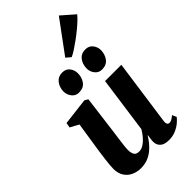

<svg xmlns="http://www.w3.org/2000/svg" viewBox="-316 -1128 1222 1222"><g transform="rotate(-45 295.0 -517.0)"><path d="M172.5 11Q140 11 111.2 -1.8Q82.5 -14.5 64.2 -40.8Q46 -67 45 -108.5Q45 -125 47 -146Q49 -167 51.8 -190.2Q54.5 -213.5 58 -237Q61.5 -260.5 64.5 -281.5L92.5 -463L34.5 -494.5L40.5 -528L223 -550L246 -536.5L214 -287Q211 -266 208 -243.2Q205 -220.5 202.2 -199.2Q199.5 -178 197.5 -161Q195.5 -144 195.5 -133.5Q195.5 -112 200 -98.5Q204.5 -85 214.2 -78.8Q224 -72.5 239.5 -72.5Q261 -72.5 281.5 -86Q302 -99.5 319.5 -120.2Q337 -141 350 -163.5L403 -543.5H549.5L487 -99.5Q484.5 -81.5 490.2 -73.2Q496 -65 505.5 -65Q514.5 -65 524.8 -70.2Q535 -75.5 551 -89L564 -59.5Q555.5 -47.5 536.2 -31Q517 -14.5 489 -2Q461 10.5 426.5 10.5Q387.5 10.5 368.2 -5Q349 -20.5 346.5 -46.5Q346 -50.5 346.2 -57.2Q346.5 -64 347.5 -72.5Q348.5 -81 349.8 -90.2Q351 -99.5 352 -107L350.5 -108Q337.5 -86 320.5 -65Q303.5 -44 281.8 -26.8Q260 -9.5 232.8 0.8Q205.5 11 172.5 11ZM233.5 -608.5Q205 -608.5 186.8 -631.5Q168.5 -654.5 168.5 -684Q169.5 -721.5 190.5 -748.2Q211.5 -775 248 -775Q282 -775 299 -752Q316 -729 316 -701.5Q316 -663.5 295.8 -636Q275.5 -608.5 233.5 -608.5ZM441.5 -608.5Q412.5 -608.5 394.2 -631.5Q376 -654.5 376.5 -684Q377 -721.5 397.8 -748.2Q418.5 -775 456 -775Q489 -775 506.5 -752Q524 -729 524 -701.5Q523.5 -663.5 503 -636Q482.5 -608.5 441.5 -608.5ZM329 -828 490 -1046.5 578 -969.5Q569 -957.5 550 -939.2Q531 -921 506 -900.5Q481 -880 454.2 -860.5Q427.5 -841 403 -825Q378.5 -809 360.5 -801Z"/></g></svg>

Font: Merriweather 60pt ExtraBold
Style: Italic
Weight: 800
Italic angle: -7.8°
Version: Version 2.101